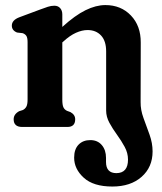

<svg xmlns="http://www.w3.org/2000/svg" viewBox="-20 -488 623 738"><path d="M388 -63V-290.5Q388 -330.5 368.5 -351.5Q349 -372.5 316.5 -372.5Q295.5 -372.5 272 -362Q248.5 -351.5 223 -328L219.5 -325V-105.5Q219.5 -84.5 223.8 -75.5Q228 -66.5 237.5 -62L251 -57Q269 -47 269 -29.5Q269 0 239 0H65.5Q32.5 0 32.5 -29.5Q32.5 -49 53.5 -60.5L67.5 -65Q76 -69 81 -77.5Q86 -86 86 -105.5V-326Q86 -343.5 81 -350.5Q76 -357.5 67 -360.5L45.5 -363Q25.5 -371 25.5 -389.5Q25.5 -410.5 54 -421.5L134.5 -451.5Q152 -458 164.2 -462Q176.5 -466 189 -466Q203 -466 211.2 -456.8Q219.5 -447.5 219.5 -432.5V-384.5Q268.5 -429 308.8 -448.8Q349 -468.5 385 -468.5Q445 -468.5 483.2 -428.5Q521.5 -388.5 521 -324L520.5 -95.5Q520 -66 531.5 -34.5Q543 -3 554.8 29.5Q566.5 62 566.5 94Q566.5 154.5 524.2 191.8Q482 229 412 229Q339 229 302 195.2Q265 161.5 265 118Q265 85.5 282 68Q299 50.5 327 50.5Q355 50.5 371.2 69.5Q387.5 88.5 387.5 119V134.5Q387.5 177.5 427.5 177.5Q472 177 472 125.5Q472 100 459.2 76.5Q446.5 53 429.8 30Q413 7 400.5 -16Q388 -39 388 -63Z"/></svg>

Font: Fraunces 72pt S100 SemiBold
Style: Regular
Weight: 600
Version: Version 1.000; ttfautohint (v1.8.3)